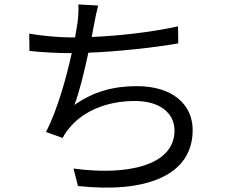

<svg xmlns="http://www.w3.org/2000/svg" viewBox="-20 -808 1040 867"><path d="M112 -656 113 -578C171 -572 235 -568 303 -568H304C279 -455 239 -312 188 -212L263 -185C272 -203 281 -216 294 -231C360 -311 470 -352 589 -352C706 -352 768 -294 768 -219C768 -55 543 -15 312 -47L332 32C636 65 850 -13 850 -221C850 -338 757 -419 598 -419C493 -419 403 -395 316 -334C338 -391 361 -486 379 -570C509 -575 668 -592 785 -612L784 -689C661 -662 514 -646 394 -641L405 -699C410 -725 416 -756 423 -783L334 -788C335 -760 334 -737 330 -705L319 -639H302C242 -639 165 -647 112 -656Z"/></svg>

Font: Source Han Sans JP
Style: Regular
Weight: 400
Designer: Ryoko NISHIZUKA 西塚涼子 (kana, bopomofo & ideographs); Paul D. Hunt (Latin, Greek & Cyrillic); Sandoll Communications 산돌커뮤니
Foundry: Adobe
Version: Version 2.004;hotconv 1.0.118;makeotfexe 2.5.65603